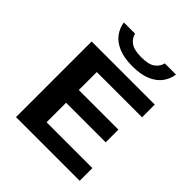

<svg xmlns="http://www.w3.org/2000/svg" viewBox="-217 -932 1068 1068"><g transform="rotate(45 317.5 -398.0)"><path d="M85.5 0V-595H582V-495H226V-100H586.5V0ZM156 -253.5V-353.5H537.5V-253.5ZM343 -657.5Q276.5 -657.5 233 -676.2Q189.5 -695 166.2 -726.5Q143 -758 137.5 -796.5H225.5Q232.5 -766.5 259.2 -747.2Q286 -728 343 -728Q400.5 -728 426.5 -747.2Q452.5 -766.5 459.5 -796.5H547.5Q542 -757.5 519 -726.2Q496 -695 452.8 -676.2Q409.5 -657.5 343 -657.5Z"/></g></svg>

Font: Encode Sans SC Expanded SemiBold
Style: Regular
Weight: 600
Width: 7
Designer: Multiple Designers
Foundry: Impallari Type
Version: Version 3.002